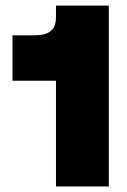

<svg xmlns="http://www.w3.org/2000/svg" viewBox="-20 -670 456 690"><path d="M181.2 -649.9H371.1V0H181.2V-379.9H24.9V-543H102.1Q142.6 -543 161.9 -557.9Q181.2 -572.8 181.2 -609.9Z"/></svg>

Font: Overused Grotesk Black
Style: Regular
Weight: 900
Version: Version 0.002